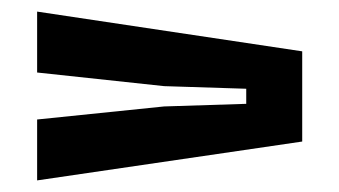

<svg xmlns="http://www.w3.org/2000/svg" viewBox="-20 -534 585 331"><path d="M44 -223V-328L263 -350.5L404.5 -355V-381L263 -385.5L44 -409V-514L501 -445.5V-290Z"/></svg>

Font: Big Shoulders
Style: Bold
Weight: 700
Designer: Patric King
Foundry: XO Type Co
Version: Version 2.002